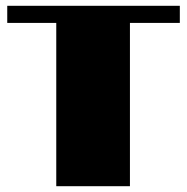

<svg xmlns="http://www.w3.org/2000/svg" viewBox="-20 -642 645 662"><path d="M600 -622V-563H428V0H174V-563H5V-622Z"/></svg>

Font: Sarpanch Black
Style: Regular
Weight: 900
Designer: Manushi Parikh (Devanagari and Latin), Jyotish Sonowal (Devanagari)
Foundry: Indian Type Foundry
Version: Version 2.004;PS 1.0;hotconv 1.0.78;makeotf.lib2.5.61930; tt